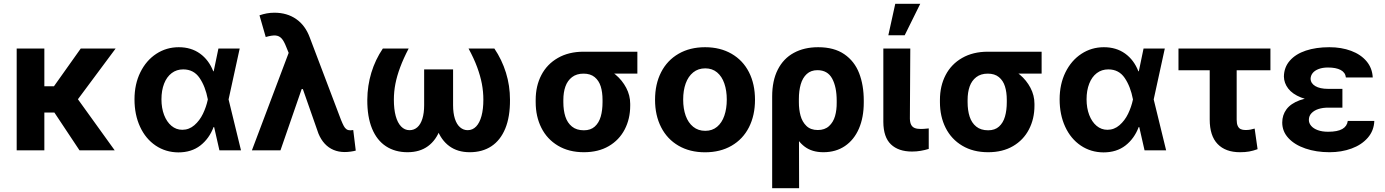

<svg xmlns="http://www.w3.org/2000/svg" viewBox="-20 -783 7211 1000"><path d="M211 0H66.9V-530.3H211ZM334.3 -196.8H185.8L168 -333.8H261.1L400.6 -530.3H582.3ZM252.2 -213.5 370.6 -287.3 577.4 0H394.1Z M680.5 -265.6Q680.5 -344.7 711 -406.5Q741.4 -468.3 794 -502.7Q846.6 -537.1 911.1 -537.1Q975.4 -537.1 1021.5 -504Q1067.6 -470.9 1090.7 -411.9H1133.9L1170.2 -266.6L1235.2 0H1122.8L1062.2 -266.6Q1049.8 -332.4 1019.4 -377Q989.1 -421.6 934.2 -421.6Q899.8 -421.6 874.2 -402.2Q848.6 -382.8 834.7 -347.4Q820.9 -311.9 820.9 -265.9Q820.9 -220.3 834.6 -184.3Q848.4 -148.3 873 -127.6Q897.7 -107 929.4 -107Q964.7 -107 992.3 -130.9Q1019.9 -154.8 1037 -190.3Q1054.1 -225.8 1062.2 -263.7L1117.6 -530.3H1228.4L1170.2 -263.7L1133.9 -121.2H1092.4Q1069.6 -61 1023.4 -25.1Q977.2 10.7 908.9 10.7Q843 10.3 790.7 -24.8Q738.5 -60 709.5 -122.8Q680.5 -185.5 680.5 -265.6Z M1638.6 -87.2 1547.5 -347.2 1491.1 -488.9 1470.8 -538.7Q1458.8 -569.8 1446.2 -583.2Q1433.7 -596.6 1415.1 -598.1Q1396.4 -599.6 1364 -590.2L1331.5 -703.2Q1350.6 -709.8 1369.5 -713.3Q1388.4 -716.8 1409.2 -716.8Q1475.1 -716.8 1522.7 -683.7Q1570.3 -650.6 1593.5 -587.4L1755.9 -159.1Q1764.6 -137.6 1770.7 -126.5Q1776.7 -115.3 1784.8 -109.7Q1792.9 -104.2 1804.6 -104.2Q1811.1 -104.6 1819.8 -105.7L1832.9 1.3Q1823.1 4.3 1806.5 6.6Q1789.9 8.9 1775.6 8.9Q1743.8 8.9 1717.5 -2.1Q1691.2 -13.1 1671.3 -34.6Q1651.5 -56.1 1638.6 -87.2ZM1502.3 -557.5 1592.2 -319.2H1551.2L1440.8 0H1292Z M2031.4 -263.8Q2031.4 -214.9 2040.9 -179.2Q2050.5 -143.6 2069.1 -124.3Q2087.6 -105 2113.1 -105Q2136.2 -105 2153.4 -120Q2170.6 -135 2179.8 -164.4Q2189.1 -193.7 2189.1 -235.1V-421.4H2294.2V-249.4Q2294.2 -169.7 2273 -111.5Q2251.9 -53.2 2209.1 -21.7Q2166.3 9.8 2102.4 9.8Q2037.7 9.8 1990.3 -21.2Q1942.9 -52.2 1917.7 -113.3Q1892.5 -174.5 1893 -263.5Q1893.6 -336.8 1914.1 -404.5Q1934.7 -472.2 1974 -530.3H2108.5Q2081.3 -478.5 2064.3 -432.7Q2047.2 -386.8 2039.3 -346.1Q2031.4 -305.3 2031.4 -263.8ZM2636.2 -263.5Q2636.8 -174.5 2611.6 -113.3Q2586.3 -52.2 2539.2 -21.2Q2492.1 9.8 2426.5 9.8Q2363.5 9.8 2320.5 -21.7Q2277.5 -53.2 2256.1 -111.5Q2234.7 -169.7 2234.7 -249.4V-421.4H2339.8V-235.1Q2339.8 -194.2 2349.2 -164.6Q2358.7 -135 2376.2 -120Q2393.6 -105 2415.7 -105Q2441.6 -105 2460 -124.3Q2478.3 -143.6 2487.9 -179.2Q2497.5 -214.9 2497.5 -263.8Q2497.5 -305.3 2489.8 -346.3Q2482 -387.3 2465.3 -432.9Q2448.5 -478.5 2420.3 -530.3H2554.8Q2594.1 -472.2 2615.2 -404.3Q2636.2 -336.4 2636.2 -263.5Z M3019.3 -513.7Q3025.6 -511.6 3032 -505.7Q3038.5 -499.7 3045.7 -491.2Q3053.6 -478.6 3062.2 -468.8Q3070.8 -459 3083.8 -449.8Q3096.9 -440.5 3113.9 -435.1Q3152.5 -422.4 3186.6 -393.7Q3220.7 -365 3241.5 -325.6Q3262.3 -286.2 3262.3 -242.2V-232.4Q3262.3 -164 3233.7 -108.9Q3205 -53.7 3150.8 -22Q3096.5 9.8 3021.2 9.8Q2943.2 9.8 2886.3 -24.1Q2829.4 -58 2799.7 -117.1Q2770 -176.2 2770 -251V-262.7Q2770 -335.1 2799.5 -391.9Q2829 -448.8 2885.6 -481.2Q2942.2 -513.7 3019.3 -513.7ZM3021.2 -104.4Q3056.2 -104.4 3077.8 -123.8Q3099.3 -143.2 3108.8 -175.8Q3118.2 -208.5 3118.2 -251V-262.7Q3118.2 -302.7 3108.8 -332.9Q3099.3 -363.1 3077.3 -381.3Q3055.2 -399.5 3019.3 -399.5Q2983.1 -399.5 2959.4 -381.3Q2935.7 -363.1 2924.9 -332.6Q2914.1 -302.1 2914.1 -262.7V-251Q2914.1 -208.5 2924.6 -175.8Q2935.1 -143.2 2959 -123.8Q2982.9 -104.4 3021.2 -104.4ZM3299.6 -399.5H3019.3V-513.7H3299.6Z M3391.7 -263.2Q3391.7 -345.3 3423.4 -407Q3455.1 -468.8 3514.1 -502.9Q3573.1 -537.1 3652.2 -537.1Q3731.2 -537.1 3790.3 -502.9Q3849.4 -468.8 3880.9 -407Q3912.3 -345.3 3912.3 -263.2Q3912.3 -182.2 3880.9 -120.2Q3849.4 -58.2 3790.3 -24Q3731.2 10.2 3652.2 10.2Q3573.1 10.2 3514.1 -24Q3455.1 -58.2 3423.4 -120.2Q3391.7 -182.2 3391.7 -263.2ZM3765.3 -264.4Q3765.3 -311.3 3752.6 -348.1Q3740 -385 3714.8 -406Q3689.6 -427 3653.3 -427Q3616.4 -427 3590.5 -406Q3564.5 -385 3551.3 -348.4Q3538.2 -311.9 3538.2 -264.4Q3538.2 -216.9 3551.3 -180.2Q3564.5 -143.6 3590.5 -122.6Q3616.4 -101.6 3653.3 -101.6Q3689.6 -101.6 3714.8 -122.6Q3740 -143.6 3752.6 -180.5Q3765.3 -217.4 3765.3 -264.4Z M4241.3 -537.1Q4324.4 -537.1 4377.5 -500.6Q4430.5 -464.2 4454.7 -401.8Q4478.8 -339.4 4478.8 -259.1V-249.3Q4478.8 -171.5 4453.6 -113.2Q4428.3 -54.8 4380.9 -22.5Q4333.4 9.8 4268.5 9.8Q4209.6 9.8 4171.4 -18.9Q4133.2 -47.6 4111.5 -98.3Q4089.9 -149 4076 -224.2L4140.8 -250.4Q4140.8 -212.7 4149.5 -180.6Q4158.2 -148.4 4180.1 -127.1Q4202 -105.8 4239.3 -105.8Q4275.5 -105.8 4297.8 -126.2Q4320.1 -146.6 4329.2 -178.5Q4338.3 -210.3 4337.8 -249.3V-259.1Q4337.8 -330.1 4314.1 -373.8Q4290.4 -417.5 4237.4 -417.5Q4203.7 -417.5 4181.9 -397.6Q4160.2 -377.6 4150.5 -343.9Q4140.8 -310.2 4140.8 -267.4L4142 197.3H4001.7V-280.2Q4001.7 -362.7 4030.9 -420.3Q4060.1 -478 4114.2 -507.5Q4168.3 -537.1 4241.3 -537.1Z M4721.1 -530.3 4719 -164.9Q4719.5 -144.6 4725.8 -132.8Q4732.1 -121 4744.4 -116.1Q4756.7 -111.3 4775.5 -111.3Q4790.6 -111.3 4809.3 -113.4Q4814.6 -114.2 4817.2 -114.2V-7.4Q4797.2 -1.2 4775.5 2.5Q4753.9 6.3 4730.3 6.3Q4659.4 6.3 4620.3 -31.1Q4581.2 -68.4 4580.7 -147.9V-530.3ZM4642.8 -763.1H4772.9L4691.9 -599.2H4606.7Z M5124.7 -513.7Q5131.1 -511.6 5137.5 -505.7Q5144 -499.7 5151.1 -491.2Q5159.1 -478.6 5167.6 -468.8Q5176.2 -459 5189.3 -449.8Q5202.4 -440.5 5219.3 -435.1Q5258 -422.4 5292.1 -393.7Q5326.2 -365 5347 -325.6Q5367.8 -286.2 5367.8 -242.2V-232.4Q5367.8 -164 5339.1 -108.9Q5310.5 -53.7 5256.2 -22Q5202 9.8 5126.7 9.8Q5048.6 9.8 4991.8 -24.1Q4934.9 -58 4905.2 -117.1Q4875.5 -176.2 4875.5 -251V-262.7Q4875.5 -335.1 4905 -391.9Q4934.5 -448.8 4991.1 -481.2Q5047.7 -513.7 5124.7 -513.7ZM5126.7 -104.4Q5161.7 -104.4 5183.2 -123.8Q5204.8 -143.2 5214.2 -175.8Q5223.7 -208.5 5223.7 -251V-262.7Q5223.7 -302.7 5214.2 -332.9Q5204.8 -363.1 5182.7 -381.3Q5160.7 -399.5 5124.7 -399.5Q5088.5 -399.5 5064.8 -381.3Q5041.1 -363.1 5030.3 -332.6Q5019.6 -302.1 5019.6 -262.7V-251Q5019.6 -208.5 5030.1 -175.8Q5040.6 -143.2 5064.5 -123.8Q5088.4 -104.4 5126.7 -104.4ZM5405.1 -399.5H5124.7V-513.7H5405.1Z M5498.9 -265.6Q5498.9 -344.7 5529.3 -406.5Q5559.8 -468.3 5612.4 -502.7Q5665 -537.1 5729.4 -537.1Q5793.8 -537.1 5839.9 -504Q5886 -470.9 5909 -411.9H5952.3L5988.5 -266.6L6053.6 0H5941.2L5880.6 -266.6Q5868.1 -332.4 5837.8 -377Q5807.5 -421.6 5752.5 -421.6Q5718.1 -421.6 5692.5 -402.2Q5666.9 -382.8 5653.1 -347.4Q5639.2 -311.9 5639.2 -265.9Q5639.2 -220.3 5653 -184.3Q5666.8 -148.3 5691.4 -127.6Q5716 -107 5747.8 -107Q5783 -107 5810.6 -130.9Q5838.2 -154.8 5855.4 -190.3Q5872.5 -225.8 5880.6 -263.7L5936 -530.3H6046.7L5988.5 -263.7L5952.3 -121.2H5910.7Q5887.9 -61 5841.7 -25.1Q5795.5 10.7 5727.3 10.7Q5661.3 10.3 5609.1 -24.8Q5556.9 -60 5527.9 -122.8Q5498.9 -185.5 5498.9 -265.6Z M6596.8 -417.2H6117.9V-530.3H6596.8ZM6421 -530.3V-159.7Q6421 -139 6426.6 -127Q6432.2 -115 6442.1 -110.4Q6452 -105.8 6467.1 -105.8Q6481.6 -105.8 6493 -108Q6504.4 -110.2 6514.6 -113.3L6529.9 -6Q6506.2 2.5 6486 6.1Q6465.8 9.8 6438.4 9.8Q6362.8 9.8 6321.7 -33Q6280.6 -75.7 6280.6 -160.3V-530.3Z M6971.7 -278V-222.4H6897.2Q6869.8 -222.4 6847.4 -215.4Q6825 -208.3 6811 -193.8Q6797 -179.4 6797 -158.4Q6797 -141.7 6808.9 -127.6Q6820.9 -113.4 6843.5 -105.1Q6866.1 -96.8 6897.4 -96.8Q6946.2 -96.8 6971.1 -111.1Q6996 -125.4 6999.7 -153.2H7137.9Q7135.9 -102.2 7103.7 -65.3Q7071.6 -28.5 7019.3 -9.4Q6967.1 9.8 6904.6 9.8Q6835.3 9.8 6779.1 -9.5Q6722.8 -28.7 6690.6 -63.7Q6658.3 -98.6 6658.3 -144.7Q6658.3 -183.8 6680.4 -213.7Q6702.5 -243.5 6749.1 -260.8Q6795.8 -278 6866.8 -278ZM6667 -384.2Q6667.6 -432.5 6697.9 -467.1Q6728.2 -501.7 6781.2 -519.4Q6834.3 -537.1 6903.7 -537.1Q6966.5 -537.1 7017.1 -518.2Q7067.7 -499.3 7097.5 -463.8Q7127.3 -428.3 7129.7 -379.4H6989.9Q6987.1 -405.5 6962.7 -418.5Q6938.3 -431.4 6896.5 -431.4Q6868.6 -431.4 6848.1 -423.6Q6827.6 -415.8 6817.1 -402.8Q6806.6 -389.8 6806 -373.1Q6806.6 -348.8 6830.7 -334.5Q6854.8 -320.2 6897.2 -320.2H6971.7V-257.2H6866.8Q6801 -257.2 6756.3 -275.2Q6711.5 -293.1 6689.5 -321.8Q6667.6 -350.4 6667 -384.2Z"/></svg>

Font: Pretendard GOV Variable
Style: Regular
Weight: 400
Designer: Base glyphs from Inter by Rasmus Andersson; Hangul glyphs from Noto Sans CJK(Source Han Sans) by Jang Soo-young and Kang
Foundry: Kil Hyung-jin
Version: Version 1.307;Glyphs 3.2 (3192)